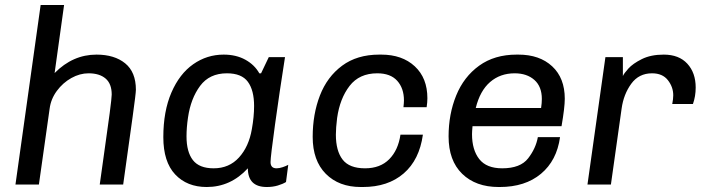

<svg xmlns="http://www.w3.org/2000/svg" viewBox="-20 -740 2823 770"><path d="M525 -380Q525 -366 512 -272.5Q499 -179 474 0H380L395 -107Q428 -336 428 -361Q428 -404 403.5 -425Q379 -446 335 -446Q300 -446 266 -427Q232 -408 208 -375.5Q184 -343 179 -304L136 0H42L143 -720H237L199 -447Q272 -521 367 -521Q439 -521 482 -486Q525 -451 525 -380Z M1020 -446H1027L1058 -511H1123Q1101 -371 1083 -241Q1065 -111 1065 -90Q1065 -65 1089 -65Q1100 -65 1113.5 -69.5Q1127 -74 1136 -79L1127 -10Q1114 -2 1094 4Q1074 10 1050 10Q974 10 974 -65Q905 10 809 10Q730 10 682.5 -40.5Q635 -91 635 -190Q635 -294 667.5 -369Q700 -444 755 -482.5Q810 -521 877 -521Q927 -521 964 -500.5Q1001 -480 1020 -446ZM734 -269Q728 -229 728 -193Q728 -131 753.5 -98Q779 -65 837 -65Q899 -65 938.5 -108.5Q978 -152 990 -222Q999 -272 999 -315Q999 -378 974 -412Q949 -446 890 -446Q820 -446 782.5 -395.5Q745 -345 734 -269Z M1694 -346Q1694 -330 1691 -310H1598Q1600 -328 1600 -337Q1600 -386 1573 -416Q1546 -446 1493 -446Q1421 -446 1382 -395.5Q1343 -345 1332 -267Q1327 -227 1327 -200Q1327 -135 1354 -100Q1381 -65 1444 -65Q1505 -65 1541 -101.5Q1577 -138 1586 -200H1676Q1662 -99 1599 -44.5Q1536 10 1435 10H1427Q1339 10 1286.5 -43Q1234 -96 1234 -191Q1234 -282 1263 -357Q1292 -432 1352 -476.5Q1412 -521 1501 -521H1509Q1593 -521 1643.5 -474Q1694 -427 1694 -346Z M2245 -344Q2245 -309 2232 -234H1875Q1873 -212 1873 -202Q1873 -139 1902 -102Q1931 -65 1994 -65Q2067 -65 2098 -105Q2129 -145 2137 -190H2226Q2213 -96 2149.5 -43Q2086 10 1984 10H1980Q1888 10 1833.5 -43Q1779 -96 1779 -193Q1779 -282 1809.5 -357Q1840 -432 1901.5 -476.5Q1963 -521 2052 -521H2059Q2144 -521 2194.5 -474Q2245 -427 2245 -344ZM1888 -307H2150Q2153 -327 2153 -343Q2153 -393 2123 -419.5Q2093 -446 2044 -446Q1986 -446 1945.5 -411Q1905 -376 1888 -307Z M2770 -389Q2770 -354 2759 -323H2676Q2680 -343 2680 -358Q2680 -391 2658.5 -418.5Q2637 -446 2595 -446Q2542 -446 2511.5 -404Q2481 -362 2473 -305L2430 0H2336L2408 -511H2478V-435Q2482 -445 2500 -465Q2518 -485 2554 -503Q2590 -521 2642 -521Q2703 -521 2736.5 -484.5Q2770 -448 2770 -389Z"/></svg>

Font: Chivo
Style: Italic
Weight: 400
Italic angle: -8.05°
Designer: Hector Gatti
Foundry: Omnibus-Type
Version: Version 1.007